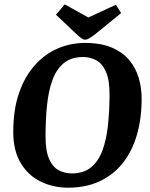

<svg xmlns="http://www.w3.org/2000/svg" viewBox="-20 -859 695 890"><path d="M295 11Q226.9 11 169 -17.1Q111.1 -45.1 76.3 -102.7Q41.5 -160.3 41.5 -247.2Q41.5 -350.8 68.2 -427.8Q94.9 -504.9 141.3 -556.7Q187.7 -608.5 247.7 -634.3Q307.7 -660 373.5 -660Q447.6 -660 498.2 -638.4Q548.7 -616.8 579.1 -580.4Q609.5 -544.1 623.1 -497.6Q636.6 -451.1 636.6 -402Q636.6 -309.2 614.4 -233.2Q592.3 -157.3 548.8 -102.7Q505.2 -48.1 441.7 -18.6Q378.1 11 295 11ZM312.7 -55.1Q368.4 -55.1 402.9 -84.1Q437.3 -113 455.5 -163.2Q473.6 -213.3 480.5 -278.7Q487.4 -344.2 487.8 -416.5Q488.4 -487.5 471.2 -526.1Q453.9 -564.6 426.1 -579.6Q398.3 -594.7 365.2 -594.7Q309.7 -594.7 275.3 -566Q240.8 -537.3 222.6 -486.6Q204.5 -435.8 197.8 -369.4Q191.1 -303 191.1 -228Q191.1 -159.5 207.7 -121.9Q224.4 -84.4 252.4 -69.8Q280.3 -55.1 312.7 -55.1ZM374.9 -674.7Q368.3 -674.7 359.7 -680.3Q351 -685.9 341.6 -694.5Q332.3 -703 322.8 -711.8L239.4 -790.9L280.1 -838.7L389.5 -777.9L517.5 -837.2L541.3 -798.3L450.2 -723.8Q431.6 -708.1 416.8 -697.1Q402 -686.2 391.6 -680.4Q381.3 -674.7 374.9 -674.7Z"/></svg>

Font: Faustina Light
Style: Italic
Weight: 300
Italic angle: -8°
Designer: Alfonso Garcia
Foundry: http://www.omnibus-type.com
Version: Version 1.200